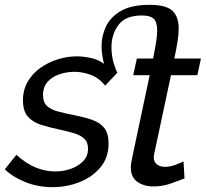

<svg xmlns="http://www.w3.org/2000/svg" viewBox="-39 -764 851 794"><path d="M179 10Q117 10 64.5 -11.5Q12 -33 -19 -64L29 -124Q103 -55 190 -55Q224 -55 254.5 -66Q285 -77 305 -97.5Q325 -118 325 -149Q325 -176 309.5 -190.5Q294 -205 267.5 -213Q241 -221 208 -228Q165 -237 130.5 -248Q96 -259 76 -282Q56 -305 56 -349Q56 -393 76 -427Q96 -461 129 -484Q162 -507 201 -519Q240 -531 278 -531Q307 -531 338 -524Q369 -517 391 -500Q387 -517 384 -535.5Q381 -554 381 -574Q381 -616 399.5 -655Q418 -694 461.5 -719Q505 -744 579 -744Q649 -744 674.5 -719Q700 -694 700 -647Q700 -622 695 -591Q690 -560 682 -522H792L777 -453H668L599 -129Q598 -125 597.5 -121.5Q597 -118 597 -113Q597 -94 610 -84Q623 -74 643 -74Q666 -74 688 -83Q710 -92 720 -96L724 -26Q706 -19 670 -6Q634 7 596 7Q556 7 529 -12Q502 -31 502 -71Q502 -83 504.5 -95.5Q507 -108 510 -123L580 -453H512L527 -522H594Q602 -561 606.5 -589.5Q611 -618 611 -638Q611 -673 596.5 -686.5Q582 -700 548 -700Q480 -700 451 -661Q422 -622 422 -569Q422 -531 432 -500.5Q442 -470 446 -463L396 -410Q369 -443 335 -455Q301 -467 269 -467Q237 -467 207 -457Q177 -447 158 -426Q139 -405 139 -371Q139 -341 155 -326Q171 -311 200.5 -303Q230 -295 271 -287Q312 -279 343 -268Q374 -257 392 -235Q410 -213 410 -171Q410 -112 376 -71.5Q342 -31 289 -10.5Q236 10 179 10Z"/></svg>

Font: Raleway Medium
Style: Italic
Weight: 500
Italic angle: -12°
Designer: Matt McInerney, Pablo Impallari, Rodrigo Fuenzalida
Foundry: Matt McInerney, Pablo Impallari, Rodrigo Fuenzalida
Version: Version 4.026